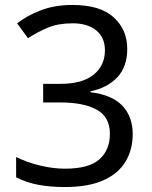

<svg xmlns="http://www.w3.org/2000/svg" viewBox="-20 -744 612 774"><path d="M493 -547Q493 -475 453 -432.5Q413 -390 345 -376V-372Q431 -362 473 -318Q515 -274 515 -203Q515 -141 486 -92.5Q457 -44 396.5 -17Q336 10 241 10Q185 10 137 1.5Q89 -7 45 -29V-111Q90 -89 142 -76.5Q194 -64 242 -64Q338 -64 380.5 -101.5Q423 -139 423 -205Q423 -272 370.5 -301.5Q318 -331 223 -331H154V-406H224Q312 -406 357.5 -443Q403 -480 403 -541Q403 -593 368 -621.5Q333 -650 273 -650Q215 -650 174 -633Q133 -616 93 -590L49 -650Q87 -680 143.5 -702Q200 -724 272 -724Q384 -724 438.5 -674Q493 -624 493 -547Z"/></svg>

Font: Noto Sans Anatolian Hieroglyphs
Style: Regular
Weight: 400
Designer: Monotype Design Team
Foundry: Monotype Imaging Inc.
Version: Version 2.001; ttfautohint (v1.8.4.7-5d5b)